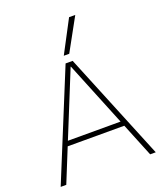

<svg xmlns="http://www.w3.org/2000/svg" viewBox="-176 -1113 1040 1226"><g transform="rotate(-20 344.0 -500.0)"><path d="M21 0 320 -730H368L667 0H629L345 -699H343L59 0ZM135 -228V-261H553V-228ZM363 -780H326L442 -1000H484Z"/></g></svg>

Font: M PLUS 2 Thin ExtraLight
Style: Regular
Weight: 250
Version: Version 1.001